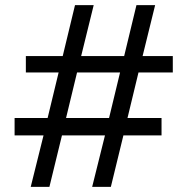

<svg xmlns="http://www.w3.org/2000/svg" viewBox="-20 -730 732 750"><path d="M655 -447H521L478 -269H611V-201H462L413 0H340L390 -201H222L173 0H100L150 -201H37V-269H166L209 -447H81V-511H225L273 -710H346L297 -511H465L513 -710H586L537 -511H655ZM406 -269 449 -447H281L238 -269Z"/></svg>

Font: Boldmen Medium
Style: Regular
Weight: 400
Designer: Matt McInerney, Pablo Impallari, Rodrigo Fuenzalida
Foundry: LIVING CONCEPT
Version: Version 1.000